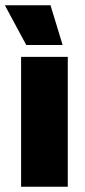

<svg xmlns="http://www.w3.org/2000/svg" viewBox="-34 -708 324 728"><path d="M46 0V-492.5H223V0ZM157.5 -688 203 -539V-537.5H65.5L-14.5 -686V-688Z"/></svg>

Font: Anek Bangla Medium ExtraBold
Style: Regular
Weight: 800
Version: Version 1.003